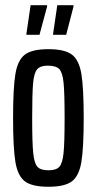

<svg xmlns="http://www.w3.org/2000/svg" viewBox="-20 -706 370 734"><path d="M30 -255Q30 -371 39 -424Q48 -477 75.5 -497.5Q103 -518 165 -518Q227 -518 254.5 -497.5Q282 -477 291 -424Q300 -371 300 -255Q300 -139 291 -86Q282 -33 254.5 -12.5Q227 8 165 8Q103 8 75.5 -12.5Q48 -33 39 -86Q30 -139 30 -255ZM227 -255Q227 -351 223 -390Q219 -429 206.5 -442Q194 -455 162 -455Q134 -455 122 -441Q110 -427 106.5 -387.5Q103 -348 103 -255Q103 -160 107 -121Q111 -82 123 -68.5Q135 -55 165 -55Q195 -55 207 -68.5Q219 -82 223 -121Q227 -160 227 -255ZM81 -573V-577L97 -686H160V-681L131 -573ZM183 -573V-577L199 -686H261V-681L233 -573Z"/></svg>

Font: Saira Ultra Condensed Medium
Style: Regular
Weight: 500
Width: 1
Designer: Hector Gatti with collaboration of the Omnibus-Type team
Foundry: Omnibus-Type
Version: Version 1.001; ttfautohint (v1.8)